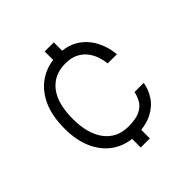

<svg xmlns="http://www.w3.org/2000/svg" viewBox="-181 -755 962 962"><g transform="rotate(-45 300.0 -274.0)"><path d="M276 67V6Q226.5 0.5 185.5 -25Q133 -57.5 103 -119.8Q73 -182 73 -270Q73 -363.5 104 -427Q135 -490.5 189 -523.5Q228 -547.5 276 -553.5V-613.5H340.5V-554.5Q386 -549.5 421 -528Q466 -499.5 491.5 -452.2Q517 -405 522 -348H457Q455 -369.5 447 -395.2Q439 -421 422 -444.5Q405 -468 376.8 -483Q348.5 -498 306.5 -498Q226.5 -498 181.5 -441.2Q136.5 -384.5 136.5 -274.5Q136.5 -169.5 181.5 -110Q226.5 -50.5 308 -50.5Q362.5 -50.5 391.5 -65.8Q420.5 -81 433 -104.2Q445.5 -127.5 450.5 -151.5H515.5Q510 -113 486.5 -76.2Q463 -39.5 418.5 -16Q386 1 340.5 6V67Z"/></g></svg>

Font: Spline Sans Mono Light
Style: Regular
Weight: 300
Monospace: yes
Version: Version 1.004